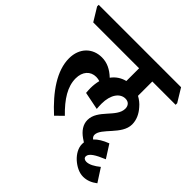

<svg xmlns="http://www.w3.org/2000/svg" viewBox="-250 -798 1119 1119"><g transform="rotate(45 310.0 -238.5)"><path d="M218 16 263 -28C193 -96 153 -159 153 -227C153 -283 185 -318 232 -318C243 -318 253 -316 262 -313C257 -293 254 -271 254 -248C254 -237 255 -221 256 -210L366 -188C365 -201 364 -215 364 -229C364 -304 398 -349 442 -349C469 -349 483 -331 483 -307C483 -235 373 -190 373 -104C373 -66 396 -35 430 -11C437 -6 444 -1 451 3C450 8 450 14 450 19C450 49 468 81 495 106C522 130 555 148 589 148C621 148 649 136 675 116L622 34C592 58 565 73 541 73C527 73 516 66 516 53C516 28 551 7 611 -18L560 -98C523 -84 495 -67 477 -47C469 -53 463 -61 463 -72C463 -128 576 -185 576 -270C576 -307 560 -341 534 -370C520 -387 502 -401 482 -412V-530H674V-543L624 -625H-55V-612L-5 -530H373V-425C340 -417 311 -398 291 -370C255 -404 218 -422 175 -422C99 -422 43 -368 43 -282C43 -181 115 -78 218 16Z"/></g></svg>

Font: Noto Serif Devanagari Condensed
Style: Bold
Weight: 700
Width: 3
Designer: Universal Thirst, Indian Type Foundry and the Monotype Design Team
Foundry: Monotype Imaging Inc.
Version: Version 2.004